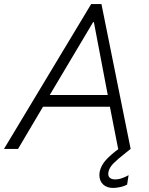

<svg xmlns="http://www.w3.org/2000/svg" viewBox="-51 -740 741 954"><path d="M401.9 -719.7H453.1L598.1 0L572.8 20Q534.2 50.3 513.2 71.3Q492.2 92.3 487.8 114.7Q486.8 120.6 486.8 123.5Q486.8 137.2 495.8 144.3Q504.9 151.4 521.5 151.4Q538.6 151.4 556.6 144.8Q574.7 138.2 587.9 130.4L580.6 177.2Q567.9 184.6 547.9 189.2Q527.8 193.8 511.2 193.8Q479.5 193.8 461.2 176.3Q442.9 158.7 442.9 130.4Q442.9 119.6 444.8 111.3Q451.7 81.1 475.1 55.2Q498.5 29.3 538.1 0H536.1L495.1 -209.5H162.6L38.6 0H-31.2ZM484.4 -268.1 415.5 -629.9H411.6L196.3 -268.1Z"/></svg>

Font: Reddit Sans Fudge Light Italic
Style: Regular
Weight: 300
Italic angle: -11.25°
Designer: Stephen Hutchings
Version: Version 1.013